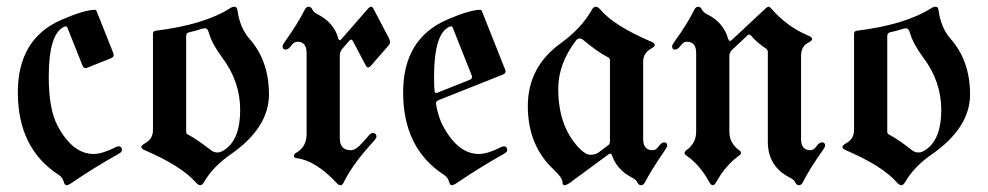

<svg xmlns="http://www.w3.org/2000/svg" viewBox="-20 -543 2948 573"><path d="M33.2 -267.1Q33.2 -427.7 163.6 -483.9Q231.9 -513.7 263.2 -513.7Q266.6 -513.7 268.1 -510.3L318.4 -383.8Q319.3 -381.3 319.3 -378.9Q319.3 -372.6 312 -369.6L240.2 -340.8Q237.8 -339.8 235.4 -339.8Q229 -339.8 226.1 -347.7L181.6 -459.5Q179.7 -464.4 177.2 -464.4Q174.8 -464.4 173.3 -463.9Q125.5 -444.8 125.5 -314Q125.5 -216.8 151.9 -167.5Q196.8 -83.5 259.3 -83.5Q284.7 -83.5 323.7 -103Q330.6 -106.4 333.5 -106.4Q343.8 -106.4 343.8 -94.7Q343.8 -89.4 335 -84.5Q262.7 -43.9 192.9 3.4Q183.6 9.8 178.2 9.8Q172.9 9.8 169.7 -2Q166.5 -13.7 155.3 -21Q33.2 -100.1 33.2 -267.1Z M414.1 -116.2Q436.5 -128.9 436.5 -154.8V-441.4Q436.5 -450.2 444.3 -451.2Q589.8 -469.2 667.5 -519Q673.3 -522.9 680.2 -522.9Q687 -522.9 688.5 -513.2Q695.8 -460 724.1 -427.7Q782.7 -361.8 782.7 -261.2Q782.7 -161.6 668 -82Q615.7 -45.9 588.9 0.5Q583.5 9.8 577.6 9.8Q571.8 9.8 564.5 1.5Q521 -47.9 412.1 -94.7Q401.9 -99.1 401.9 -104.2Q401.9 -109.4 414.1 -116.2ZM535.6 -149.9Q535.6 -144 541.5 -141.1Q567.9 -127.4 610.4 -94.2Q618.7 -87.9 629.2 -87.9Q639.6 -87.9 653.3 -98.1Q696.8 -129.9 696.8 -214.8Q696.8 -299.8 643.1 -371.1Q612.3 -413.1 603.5 -444.3Q599.6 -458.5 592.8 -458.5Q585.9 -458.5 579.6 -456.1Q567.4 -451.7 544.9 -446.8Q535.6 -444.8 535.6 -435.5Z M823.2 -404.8Q823.2 -409.2 831.1 -419.9Q868.2 -471.7 889.6 -514.2Q894 -522.9 901.1 -522.9Q908.2 -522.9 912.1 -514.6Q916 -506.3 927.7 -500.5Q976.6 -475.6 989.7 -428.2Q991.2 -422.9 993.7 -422.9Q996.1 -422.9 999 -426.3L1079.1 -518.1Q1083.5 -522.9 1087.4 -522.9Q1091.3 -522.9 1094.7 -516.6L1141.1 -428.2Q1144 -422.9 1144 -417.5Q1144 -412.1 1139.6 -407.2L1086.9 -346.7Q1082.5 -341.8 1078.6 -341.8Q1074.7 -341.8 1071.3 -348.1L1033.2 -420.4Q1030.8 -424.8 1028.1 -424.8Q1025.4 -424.8 1022.5 -421.4L1002.4 -398.4Q994.1 -389.2 994.1 -377.4V-129.9Q994.1 -94.7 1027.8 -94.7Q1042 -94.7 1063 -118.7L1081.1 -139.2Q1086.9 -146 1092.3 -146Q1103.5 -146 1103.5 -135.3Q1103.5 -131.3 1097.7 -124.5L1079.6 -104Q1029.8 -47.9 1004.9 2.9Q1001.5 9.8 996.1 9.8Q990.7 9.8 984.4 2.9Q921.9 -64 865.7 -70.8Q857.4 -71.8 857.4 -77.6Q857.4 -83.5 862.8 -86.4Q895 -104 895 -142.6V-384.8Q895 -418.5 867.2 -418.5Q857.4 -418.5 849.1 -406.7Q840.8 -395 832 -395Q823.2 -395 823.2 -404.8Z M1183.1 -267.1Q1183.1 -427.2 1313.5 -483.9Q1381.8 -513.7 1413.1 -513.7Q1416.5 -513.7 1418 -510.3L1487.3 -335.9Q1488.8 -333 1488.8 -330.1Q1488.8 -323.7 1480.5 -320.3L1290 -244.6Q1281.2 -241.2 1281.2 -234.9Q1281.2 -232.4 1281.7 -230Q1288.1 -193.4 1301.8 -167.5Q1346.7 -83.5 1409.2 -83.5Q1434.6 -83.5 1473.6 -103Q1480.5 -106.4 1483.4 -106.4Q1493.7 -106.4 1493.7 -94.7Q1493.7 -89.4 1484.9 -84.5Q1412.6 -43.9 1342.8 3.4Q1333.5 9.8 1328.1 9.8Q1322.8 9.8 1319.6 -2Q1316.4 -13.7 1305.2 -21Q1183.1 -100.1 1183.1 -267.1ZM1275.4 -314Q1275.4 -280.8 1277.3 -270Q1278.3 -265.6 1281 -265.6Q1283.7 -265.6 1287.1 -267.1L1381.8 -304.7Q1388.7 -307.6 1388.7 -313.5Q1388.7 -315.9 1387.2 -319.3L1331.5 -459.5Q1329.6 -464.4 1326.9 -464.4Q1324.2 -464.4 1323.2 -463.9Q1275.4 -445.8 1275.4 -314Z M1654.8 -415Q1714.8 -458 1747.1 -515.1Q1751.5 -522.9 1758.1 -522.9Q1764.6 -522.9 1771.5 -514.6Q1812 -466.3 1923.8 -418.5Q1934.1 -414.1 1934.1 -408.9Q1934.1 -403.8 1921.9 -397Q1899.4 -384.3 1899.4 -358.4V-128.4Q1899.4 -94.7 1927.7 -94.7Q1937.5 -94.7 1945.8 -106.4Q1954.1 -118.2 1962.4 -118.2Q1971.2 -118.2 1971.2 -108.4Q1971.2 -104 1963.4 -93.3Q1923.3 -34.7 1904.8 1Q1900.4 9.8 1893.3 9.8Q1886.2 9.8 1882.3 1.5Q1878.4 -6.8 1866.7 -12.7Q1820.8 -36.1 1806.2 -80.1Q1804.7 -84.5 1801.8 -84.5Q1798.8 -84.5 1794.9 -81.5L1682.1 1.5Q1670.9 9.8 1664.8 9.8Q1658.7 9.8 1658.7 1Q1658.7 -12.7 1631.8 -37.6Q1555.2 -109.4 1555.2 -226.6Q1555.2 -343.8 1654.8 -415ZM1646 -277.8Q1646 -168.9 1705.1 -104.5Q1726.6 -81.1 1741.7 -81.1Q1756.8 -81.1 1766.1 -87.9L1794.9 -109.4Q1800.3 -113.3 1800.3 -119.6V-363.3Q1800.3 -369.1 1794.4 -372.1Q1762.7 -388.2 1721.7 -422.9Q1715.3 -428.2 1709.5 -428.2Q1703.6 -428.2 1698.7 -421.9Q1646 -352.5 1646 -277.8Z M1985.8 -404.8Q1985.8 -409.2 1993.7 -419.9Q2031.2 -471.7 2052.2 -514.2Q2056.6 -522.9 2063.7 -522.9Q2070.8 -522.9 2074.7 -514.6Q2078.6 -506.3 2090.3 -500.5Q2139.2 -476.1 2152.8 -427.7Q2155.3 -420.9 2158.2 -420.9Q2161.1 -420.9 2164.1 -423.8L2266.1 -519Q2270.5 -522.9 2273.9 -522.9Q2277.3 -522.9 2280.3 -519Q2329.1 -462.9 2390.6 -437.5Q2403.8 -432.1 2403.8 -426.8Q2403.8 -421.4 2392.6 -416Q2370.6 -404.8 2370.6 -376V-128.4Q2370.6 -94.7 2398.4 -94.7Q2408.2 -94.7 2416.5 -106.4Q2424.8 -118.2 2433.6 -118.2Q2442.4 -118.2 2442.4 -108.4Q2442.4 -104 2434.6 -93.3Q2397.5 -41.5 2376 1Q2371.6 9.8 2364.5 9.8Q2357.4 9.8 2353.5 1.5Q2349.6 -6.8 2337.9 -12.7Q2271.5 -45.9 2271.5 -119.6V-387.2Q2271.5 -394 2266.6 -397.5Q2236.3 -418 2220.7 -437.5Q2218.8 -439.9 2216.1 -439.9Q2213.4 -439.9 2210.9 -437.5L2165 -394.5Q2156.7 -386.7 2156.7 -376.5V-149.9Q2156.7 -115.7 2186 -94.7Q2191.4 -90.8 2191.4 -86.7Q2191.4 -82.5 2185.1 -78.1Q2145 -49.3 2117.2 1Q2112.3 9.8 2107.2 9.8Q2102.1 9.8 2097.2 1Q2068.4 -51.3 2029.3 -78.1Q2022.9 -82.5 2022.9 -86.7Q2022.9 -90.8 2028.3 -94.7Q2057.6 -115.2 2057.6 -149.9V-384.8Q2057.6 -418.5 2029.3 -418.5Q2019.5 -418.5 2011.2 -406.7Q2002.9 -395 1994.4 -395Q1985.8 -395 1985.8 -404.8Z M2506.3 -116.2Q2528.8 -128.9 2528.8 -154.8V-441.4Q2528.8 -450.2 2536.6 -451.2Q2682.1 -469.2 2759.8 -519Q2765.6 -522.9 2772.5 -522.9Q2779.3 -522.9 2780.8 -513.2Q2788.1 -460 2816.4 -427.7Q2875 -361.8 2875 -261.2Q2875 -161.6 2760.3 -82Q2708 -45.9 2681.2 0.5Q2675.8 9.8 2669.9 9.8Q2664.1 9.8 2656.7 1.5Q2613.3 -47.9 2504.4 -94.7Q2494.1 -99.1 2494.1 -104.2Q2494.1 -109.4 2506.3 -116.2ZM2627.9 -149.9Q2627.9 -144 2633.8 -141.1Q2660.2 -127.4 2702.6 -94.2Q2710.9 -87.9 2721.4 -87.9Q2731.9 -87.9 2745.6 -98.1Q2789.1 -129.9 2789.1 -214.8Q2789.1 -299.8 2735.4 -371.1Q2704.6 -413.1 2695.8 -444.3Q2691.9 -458.5 2685.1 -458.5Q2678.2 -458.5 2671.9 -456.1Q2659.7 -451.7 2637.2 -446.8Q2627.9 -444.8 2627.9 -435.5Z"/></svg>

Font: UnifrakturMaguntia19
Style: Book
Weight: 400
Designer: j. 'mach' wust, Gerrit Ansmann, Georg Duffner, based on a font by Peter Wiegel, original typeface by Carl Albert Fahrenw
Version: Version 2017-03-19